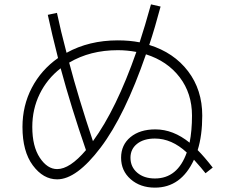

<svg xmlns="http://www.w3.org/2000/svg" viewBox="-20 -825 1040 880"><path d="M199 -757 241 -766Q258 -685 285 -583Q388 -640 520 -640Q574 -640 620 -631Q644 -704 672 -805L716 -795Q690 -697 664 -619Q777 -584 842 -498.5Q907 -413 907 -295Q907 -204 886 -137Q916 -107 955 -57L922 -31Q905 -53 869 -93Q810 35 690 35Q623 35 579 -3.5Q535 -42 535 -102Q535 -161 578 -196.5Q621 -232 692 -232Q774 -232 849 -171Q860 -226 860 -295Q860 -397 803.5 -471Q747 -545 649 -576Q552 -295 441.5 -149Q331 -3 242 -3Q178 -3 130.5 -67Q83 -131 83 -243Q83 -341 126 -423Q169 -505 246 -559Q218 -669 199 -757ZM406 -178Q513 -324 605 -587Q562 -595 520 -595Q393 -595 297 -538Q340 -375 406 -178ZM374 -137Q306 -334 258 -512Q196 -464 162 -394.5Q128 -325 128 -243Q128 -154 162.5 -102Q197 -50 242 -50Q300 -50 374 -137ZM836 -126Q767 -190 690 -190Q639 -190 608.5 -166Q578 -142 578 -102Q578 -60 609 -33.5Q640 -7 690 -7Q794 -7 836 -126Z"/></svg>

Font: Mplus 1p Light
Style: Regular
Weight: 300
Version: Version 1.061